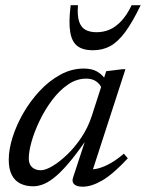

<svg xmlns="http://www.w3.org/2000/svg" viewBox="-20 -694 550 724"><path d="M255.5 -24.5 309.5 -189H320.5Q281.5 -131 250.5 -92.8Q219.5 -54.5 194 -32.2Q168.5 -10 147 -0.8Q125.5 8.5 105.5 8.5Q77.5 8.5 56.8 -1.8Q36 -12 24.5 -34.2Q13 -56.5 13 -92Q13 -130.5 27.5 -176.5Q42 -222.5 68.2 -268Q94.5 -313.5 130 -351.5Q165.5 -389.5 207.8 -412.5Q250 -435.5 296 -435.5Q326.5 -435.5 346.5 -424Q366.5 -412.5 381.5 -389.5L363 -362Q357.5 -376.5 342.8 -387Q328 -397.5 305.5 -397.5Q268.5 -397.5 236 -375Q203.5 -352.5 176.5 -316.5Q149.5 -280.5 129.8 -239.5Q110 -198.5 99.2 -160.5Q88.5 -122.5 88.5 -97Q88.5 -74.5 101.2 -63.2Q114 -52 133.5 -52Q151.5 -52 178 -67.8Q204.5 -83.5 233.2 -111Q262 -138.5 286.8 -175.5Q311.5 -212.5 325.5 -255L380.5 -425.5L441 -433H453L324 -35.5L314.5 -56Q331.5 -53.5 353.5 -59.8Q375.5 -66 399.8 -80.2Q424 -94.5 447 -114.5L462 -97Q406 -37 365.5 -13.5Q325 10 292 10Q269.5 10 259.8 0.8Q250 -8.5 255.5 -24.5ZM344 -572.5Q370 -572.5 393 -582.2Q416 -592 437.2 -614.5Q458.5 -637 476.5 -674.5H510.5Q479.5 -610 452 -573Q424.5 -536 395.8 -520.2Q367 -504.5 330 -504.5Q293 -504.5 272 -520.2Q251 -536 244.8 -573.2Q238.5 -610.5 246.5 -674.5H274Q271 -635.5 278.2 -613.2Q285.5 -591 302 -581.8Q318.5 -572.5 344 -572.5Z"/></svg>

Font: Newsreader 17pt
Style: Italic
Weight: 400
Italic angle: -17°
Version: Version 1.003